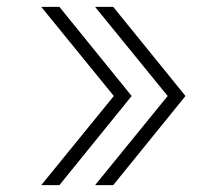

<svg xmlns="http://www.w3.org/2000/svg" viewBox="-20 -540 640 560"><path d="M310.2 0 521 -260 310.2 -520H257.3L469 -260L257.3 0ZM153.2 0 364 -260 153.2 -520H100.3L312 -260L100.3 0Z"/></svg>

Font: M PLUS Code Latin 60 Light
Style: Regular
Weight: 300
Width: 7
Monospace: yes
Designer: Coji Morishita
Foundry: UNDERFOREST DESIGN
Version: Version 1.005; ttfautohint (v1.8.3)